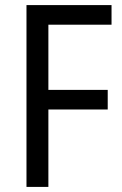

<svg xmlns="http://www.w3.org/2000/svg" viewBox="-20 -734 481 754"><path d="M170 0V-304H403V-381H170V-637H418V-714H84V0Z"/></svg>

Font: Noto Sans Oriya Cond
Style: Regular
Weight: 400
Width: 3
Designer: Amélie Bonet and Sol Matas
Foundry: Google LLC
Version: Version 2.006